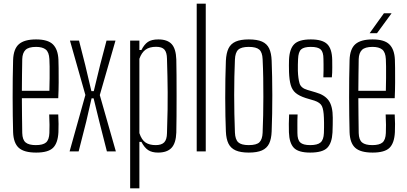

<svg xmlns="http://www.w3.org/2000/svg" viewBox="-20 -820 2204 1040"><path d="M176 6.5Q110 6.5 81.5 -19.5Q53 -45.5 51 -104Q50 -145 49.2 -193.2Q48.5 -241.5 48.5 -292.5Q48.5 -343.5 49 -395.2Q49.5 -447 51 -495Q53 -555 82.5 -580.8Q112 -606.5 175.5 -606.5Q239.5 -606.5 266.8 -579.5Q294 -552.5 296.5 -497Q297 -485.5 297.5 -451.5Q298 -417.5 297.8 -373.2Q297.5 -329 295.5 -288H98.5Q98.5 -241.5 99.2 -194Q100 -146.5 100.5 -99.5Q101.5 -62.5 119 -48.2Q136.5 -34 174 -34Q212.5 -34 229.2 -48.2Q246 -62.5 247.5 -99.5Q248.5 -114.5 248.2 -143.5Q248 -172.5 246.5 -200H295.5Q297 -178.5 297.2 -149.2Q297.5 -120 296.5 -104Q293.5 -45 267.2 -19.2Q241 6.5 176 6.5ZM98.5 -328H247.5Q248.5 -361.5 248.8 -396.8Q249 -432 248.8 -460Q248.5 -488 247.5 -500Q245.5 -537.5 227.8 -551.8Q210 -566 175.5 -566Q134.5 -566 118 -549.5Q101.5 -533 100.5 -500Q100 -459 99.2 -416Q98.5 -373 98.5 -328Z M357 0 442.5 -305.5 359 -600H408L441.5 -468.5L475 -326.5H488L522.5 -468.5L557 -600H605.5L520.5 -305L607.5 0H559L518 -161L487 -287.5H476L447 -161L406 0Z M685 200V-600H735V-549H746Q761 -579 781 -592.8Q801 -606.5 837.5 -606.5Q886.5 -606.5 909.8 -581.2Q933 -556 935 -498Q936 -465 936.2 -412.5Q936.5 -360 936.5 -301.5Q936.5 -243 936.2 -189.8Q936 -136.5 935 -102Q933 -44.5 909 -19Q885 6.5 836 6.5Q803 6.5 782.5 -7Q762 -20.5 746 -51.5H735V200ZM823.5 -34Q855 -34 869.5 -49Q884 -64 884.5 -99Q887 -173 887.8 -225.8Q888.5 -278.5 888.2 -321Q888 -363.5 887 -406Q886 -448.5 884.5 -501.5Q884 -536 870.8 -551.2Q857.5 -566.5 825.5 -566.5Q789 -566.5 767.8 -550.5Q746.5 -534.5 735 -501.5V-99Q747 -62.5 768.2 -48.2Q789.5 -34 823.5 -34Z M1045.5 0V-800H1094.5V0Z M1327.5 6.5Q1283.5 6.5 1256.8 -5.2Q1230 -17 1217.5 -42.2Q1205 -67.5 1203.5 -108.5Q1202 -144 1201 -190.8Q1200 -237.5 1200 -289.5Q1200 -341.5 1200.8 -393.2Q1201.5 -445 1203.5 -491Q1205.5 -532.5 1217.8 -557.8Q1230 -583 1256.8 -594.8Q1283.5 -606.5 1327.5 -606.5Q1372.5 -606.5 1399.2 -594.8Q1426 -583 1438 -557.5Q1450 -532 1451.5 -491Q1453 -450.5 1454 -403Q1455 -355.5 1455 -305.2Q1455 -255 1454.2 -205Q1453.5 -155 1451.5 -108.5Q1450 -67.5 1437.8 -42.2Q1425.5 -17 1398.8 -5.2Q1372 6.5 1327.5 6.5ZM1327.5 -34Q1370 -34 1385.5 -49.8Q1401 -65.5 1402.5 -100.5Q1404.5 -146.5 1405.5 -195.5Q1406.5 -244.5 1406.5 -295.5Q1406.5 -346.5 1405.8 -397.8Q1405 -449 1402.5 -499.5Q1401 -537 1384.2 -551.5Q1367.5 -566 1327.5 -566Q1287 -566 1270.5 -550.8Q1254 -535.5 1252.5 -497Q1250.5 -453 1249.5 -404.5Q1248.5 -356 1248.5 -305.2Q1248.5 -254.5 1249.5 -203.2Q1250.5 -152 1252.5 -102.5Q1254 -64.5 1270.5 -49.2Q1287 -34 1327.5 -34Z M1660 6.5Q1596.5 6.5 1571.8 -19.2Q1547 -45 1545 -103.5Q1544.5 -127.5 1544.5 -149Q1544.5 -170.5 1546 -200H1592Q1590.5 -170 1590.8 -144.2Q1591 -118.5 1591 -99.5Q1591 -62.5 1606.5 -48.2Q1622 -34 1660 -34Q1699.5 -34 1716.2 -48.2Q1733 -62.5 1734.5 -99.5Q1735 -115.5 1735.2 -129.5Q1735.5 -143.5 1735.2 -156.5Q1735 -169.5 1734.5 -182Q1733 -225.5 1723.8 -245Q1714.5 -264.5 1683 -275L1636 -289Q1600.5 -300.5 1581.5 -316.5Q1562.5 -332.5 1554.8 -359.5Q1547 -386.5 1545.5 -430.5Q1545 -452.5 1545 -466.2Q1545 -480 1545.5 -496Q1548 -555 1573.8 -580.8Q1599.5 -606.5 1663.5 -606.5Q1726.5 -606.5 1752.5 -581Q1778.5 -555.5 1779.5 -495Q1779.5 -484 1779.8 -454.2Q1780 -424.5 1777.5 -401H1731.5Q1732.5 -419.5 1732.5 -438Q1732.5 -456.5 1732.5 -472.5Q1732.5 -488.5 1732 -501Q1732 -538 1717.2 -552Q1702.5 -566 1663.5 -566Q1626 -566 1611 -552.2Q1596 -538.5 1594.5 -500Q1594 -487.5 1593.5 -469.5Q1593 -451.5 1593.5 -436Q1595 -394.5 1602.5 -368.8Q1610 -343 1645 -333L1690.5 -319.5Q1739 -306 1760.8 -275Q1782.5 -244 1782.5 -182Q1782.5 -159 1782.2 -142.8Q1782 -126.5 1781 -102.5Q1778 -45 1752.5 -19.2Q1727 6.5 1660 6.5Z M1998.5 6.5Q1932.5 6.5 1904 -19.5Q1875.5 -45.5 1873.5 -104Q1872.5 -145 1871.8 -193.2Q1871 -241.5 1871 -292.5Q1871 -343.5 1871.5 -395.2Q1872 -447 1873.5 -495Q1875.5 -555 1905 -580.8Q1934.5 -606.5 1998 -606.5Q2062 -606.5 2089.2 -579.5Q2116.5 -552.5 2119 -497Q2119.5 -485.5 2120 -451.5Q2120.5 -417.5 2120.2 -373.2Q2120 -329 2118 -288H1921Q1921 -241.5 1921.8 -194Q1922.5 -146.5 1923 -99.5Q1924 -62.5 1941.5 -48.2Q1959 -34 1996.5 -34Q2035 -34 2051.8 -48.2Q2068.5 -62.5 2070 -99.5Q2071 -114.5 2070.8 -143.5Q2070.5 -172.5 2069 -200H2118Q2119.5 -178.5 2119.8 -149.2Q2120 -120 2119 -104Q2116 -45 2089.8 -19.2Q2063.5 6.5 1998.5 6.5ZM1921 -328H2070Q2071 -361.5 2071.2 -396.8Q2071.5 -432 2071.2 -460Q2071 -488 2070 -500Q2068 -537.5 2050.2 -551.8Q2032.5 -566 1998 -566Q1957 -566 1940.5 -549.5Q1924 -533 1923 -500Q1922.5 -459 1921.8 -416Q1921 -373 1921 -328ZM1982 -640 2059.5 -748H2101L2022 -640Z"/></svg>

Font: Big Shoulders Text ExtraLight
Style: Regular
Weight: 250
Version: Version 2.002